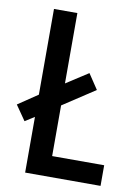

<svg xmlns="http://www.w3.org/2000/svg" viewBox="-86 -770 601 825"><g transform="rotate(10 214.5 -357.0)"><path d="M82 0H411V-90H184V-311L324 -403L280 -469L184 -407V-714H82V-340L-4 -282L41 -217L82 -243Z"/></g></svg>

Font: Noto Sans Sinhala UI Condensed Medium
Style: Regular
Weight: 500
Width: 3
Designer: Jelle Bosma - Monotype Design Team
Foundry: Monotype Imaging Inc.
Version: Version 2.006